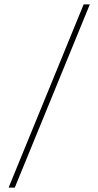

<svg xmlns="http://www.w3.org/2000/svg" viewBox="-20 -810 446 870"><path d="M47 40H19L359 -790H387Z"/></svg>

Font: Roundo ExtraLight
Style: Regular
Weight: 250
Designer: Namrata Goyal (Gurmukhi), Shiva Nallaperumal (Latin)
Foundry: Indian Type Foundry
Version: Version 1.000;PS 1.0;hotconv 1.0.88;makeotf.lib2.5.647800